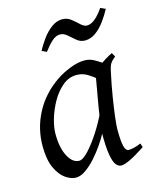

<svg xmlns="http://www.w3.org/2000/svg" viewBox="-98 -671 610 758"><g transform="rotate(-15 207.0 -292.5)"><path d="M404.3 -30.3Q365.7 -4.9 341.6 6.6Q317.4 18.1 304.2 18.1Q293.5 18.1 283.9 7.1Q274.4 -3.9 268.8 -34.9Q263.2 -65.9 263.2 -126Q263.2 -139.2 267.6 -169.4Q272 -199.7 278.1 -235.6Q284.2 -271.5 289.8 -302Q295.4 -332.5 297.4 -345.7Q301.8 -366.2 327.1 -386Q352.5 -405.8 382.3 -420.4L391.6 -404.3Q376.5 -392.1 370.1 -381.8Q363.8 -371.6 357.9 -341.3Q348.6 -298.3 341.3 -253.4Q334 -208.5 329.8 -173.3Q325.7 -138.2 325.7 -125Q325.7 -73.7 331.3 -53.7Q336.9 -33.7 347.7 -33.7Q356.4 -33.7 368.9 -36.4Q381.3 -39.1 398.9 -46.4ZM364.3 -379.9Q351.6 -371.1 346.2 -357.9Q340.8 -344.7 337.2 -334.2Q333.5 -323.7 325.7 -323.7Q317.9 -323.7 303.5 -336.2Q289.1 -348.6 269.3 -360.8Q249.5 -373 224.6 -373Q193.8 -373 168.2 -351.8Q142.6 -330.6 124 -298.1Q105.5 -265.6 95.2 -231.2Q85 -196.8 85 -169.9Q85 -112.3 103.5 -77.6Q122.1 -43 148.9 -43Q164.1 -43 187.7 -68.6Q211.4 -94.2 235.6 -131.8Q259.8 -169.4 276.4 -205.1L264.6 -125Q253.9 -104.5 237.1 -80.1Q220.2 -55.7 200 -33.2Q179.7 -10.7 158.9 3.7Q138.2 18.1 119.1 18.1Q99.6 18.1 77.1 2.7Q54.7 -12.7 39.1 -46.6Q23.4 -80.6 23.4 -136.7Q23.4 -208 56.6 -271.2Q89.8 -334.5 153.3 -377.9Q177.7 -394.5 210.2 -407.5Q242.7 -420.4 270 -420.4Q290.5 -420.4 307.9 -410.9Q325.2 -401.4 339.4 -391.4Q353.5 -381.3 364.3 -379.9ZM404.8 -595.2Q392.1 -571.3 375.2 -548.3Q358.4 -525.4 337.9 -510.5Q317.4 -495.6 293.9 -495.6Q275.4 -495.6 260.7 -507.8Q246.1 -520 232.4 -532.2Q218.8 -544.4 203.1 -544.4Q187 -544.4 170.9 -530.3Q154.8 -516.1 136.2 -491.2L116.7 -500.5Q129.4 -524.4 146.5 -547.4Q163.6 -570.3 184.1 -585.2Q204.6 -600.1 227.5 -600.1Q247.6 -600.1 262.9 -587.9Q278.3 -575.7 291.5 -563.2Q304.7 -550.8 316.9 -550.8Q333 -550.8 350.3 -565.2Q367.7 -579.6 384.3 -604.5Z"/></g></svg>

Font: Dai Banna SIL Light
Style: Italic
Weight: 300
Italic angle: -11°
Designer: Victor Gaultney
Foundry: SIL International
Version: Version 4.000